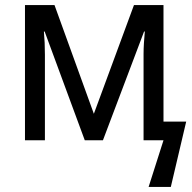

<svg xmlns="http://www.w3.org/2000/svg" viewBox="-20 -556 762 761"><path d="M718 -74 657 185H569L628 0H549V-342Q549 -363 550.5 -386Q552 -409 554 -431H551L388 0H316L157 -431H154Q156 -409 157 -386Q158 -363 158 -339V0H79V-536H196L352 -105L511 -536H628V-74Z"/></svg>

Font: Noto Sans Display
Style: Regular
Weight: 400
Designer: Monotype Design Team
Foundry: Monotype Imaging Inc.
Version: Version 2.003